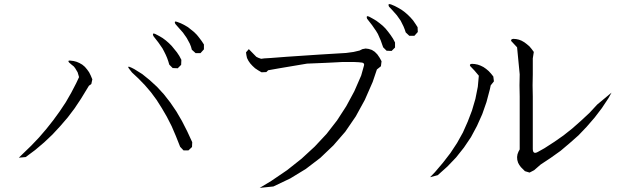

<svg xmlns="http://www.w3.org/2000/svg" viewBox="-20 -913 3040 931"><path d="M321.3 -619.1 336.9 -617.2 351.6 -613.3 365.2 -607.4 378.9 -599.6 391.6 -588.9 402.3 -576.2 412.1 -562.5 419.9 -546.9 427.7 -528.3 422.9 -505.9 411.1 -497.1 373 -434.6 341.8 -387.7 308.6 -343.8 272.5 -301.8 234.4 -260.7 194.3 -222.7 150.4 -185.5 104.5 -151.4 71.3 -148.4 131.8 -207 169.9 -247.1 205.1 -288.1 238.3 -330.1 269.5 -373 298.8 -417 325.2 -462.9 349.6 -509.8 363.3 -539.1 356.4 -562.5 344.7 -582 337.9 -590.8 328.1 -598.6 314.5 -610.4Q306.6 -621.1 321.3 -619.1ZM812.5 -300.8 789.1 -346.7 764.6 -388.7 739.3 -428.7 711.9 -465.8 682.6 -500 651.4 -532.2 620.1 -561.5 609.4 -575.2Q590.8 -597.7 617.2 -585L630.9 -578.1L669.9 -553.7L706.1 -524.4L741.2 -492.2L774.4 -456.1L805.7 -416L835 -373L862.3 -326.2L887.7 -276.4L912.1 -223.6L911.1 -200.2L893.6 -183.6H870.1L853.5 -201.2L833 -252.9ZM790 -632.8 783.2 -648.4 775.4 -664.1 767.6 -678.7 748 -707 723.6 -738.3Q716.8 -755.9 733.4 -748L752 -738.3L768.6 -728.5L784.2 -716.8L798.8 -704.1L812.5 -690.4L825.2 -674.8L837.9 -659.2L849.6 -641.6L859.4 -623L858.4 -598.6L841.8 -582L817.4 -583L800.8 -599.6L795.9 -616.2ZM900.4 -701.2 885.7 -728.5 867.2 -754.9 844.7 -780.3 830.1 -796.9Q822.3 -813.5 839.8 -806.6L857.4 -799.8L875 -791L891.6 -781.2L906.2 -769.5L920.9 -757.8L934.6 -744.1L946.3 -729.5L958 -713.9L968.8 -697.3V-673.8L952.1 -655.3H928.7L910.2 -671.9L906.2 -686.5Z M1216.8 -582 1204.1 -593.8 1193.4 -605.5 1184.6 -618.2 1177.7 -631.8 1174.8 -645.5 1172.9 -659.2 1186.5 -674.8 1222.7 -637.7 1232.4 -632.8 1246.1 -627.9 1261.7 -629.9 1293 -631.8 1370.1 -637.7 1529.3 -648.4 1658.2 -656.2 1694.3 -661.1 1723.6 -668 1737.3 -674.8 1752.9 -677.7 1767.6 -675.8 1783.2 -670.9 1796.9 -662.1 1809.6 -649.4 1820.3 -633.8 1830.1 -616.2 1827.1 -591.8 1807.6 -576.2 1787.1 -515.6 1749 -428.7 1705.1 -348.6 1654.3 -274.4 1596.7 -208 1533.2 -147.5 1462.9 -93.8 1387.7 -47.9 1305.7 -8.8 1239.3 -2 1295.9 -36.1 1372.1 -87.9 1442.4 -143.6 1505.9 -202.1 1563.5 -263.7 1614.3 -329.1 1659.2 -398.4 1698.2 -470.7 1731.4 -546.9 1745.1 -595.7Q1748 -606.4 1736.3 -609.4L1718.8 -611.3L1697.3 -612.3H1669.9H1638.7L1602.5 -610.4L1562.5 -608.4L1468.8 -604.5L1335 -582L1280.3 -572.3L1271.5 -563.5L1248 -562.5L1231.4 -572.3ZM1826.2 -716.8 1819.3 -732.4 1812.5 -748 1803.7 -762.7 1784.2 -791 1759.8 -822.3Q1753.9 -839.8 1770.5 -832L1788.1 -822.3L1804.7 -812.5L1820.3 -800.8L1835.9 -788.1L1849.6 -774.4L1862.3 -758.8L1874 -743.2L1885.7 -725.6L1895.5 -707V-682.6L1878.9 -666L1854.5 -667L1837.9 -683.6L1832 -700.2ZM1936.5 -785.2 1922.9 -812.5 1904.3 -838.9 1881.8 -864.3 1866.2 -880.9Q1858.4 -897.5 1876 -891.6L1894.5 -883.8L1911.1 -875L1927.7 -865.2L1943.4 -853.5L1957 -841.8L1970.7 -828.1L1983.4 -813.5L1994.1 -797.9L2004.9 -781.2L2005.9 -757.8L1989.3 -739.3H1964.8L1947.3 -755.9L1942.4 -770.5Z M2282.2 -602.5 2296.9 -599.6 2310.5 -594.7 2324.2 -587.9 2336.9 -579.1 2349.6 -568.4 2361.3 -555.7 2372.1 -542 2375 -518.6 2359.4 -499 2355.5 -480.5 2338.9 -418 2318.4 -359.4 2293 -302.7 2263.7 -248 2229.5 -197.3 2191.4 -149.4 2149.4 -105.5 2102.5 -63.5 2065.4 -53.7 2088.9 -78.1 2127.9 -124 2164.1 -170.9 2196.3 -219.7 2224.6 -270.5 2248 -323.2 2268.6 -377 2285.2 -433.6 2296.9 -492.2 2301.8 -545.9 2281.2 -570.3 2259.8 -592.8Q2254.9 -602.5 2268.6 -603.5ZM2505.9 -102.5 2498 -113.3 2492.2 -124 2488.3 -137.7 2487.3 -151.4 2489.3 -165 2494.1 -177.7 2500 -188.5V-445.3L2499 -499L2500 -552.7L2487.3 -683.6L2459 -713.9Q2455.1 -722.7 2468.8 -724.6L2482.4 -723.6L2496.1 -720.7L2508.8 -715.8L2522.5 -708L2534.2 -699.2L2546.9 -688.5L2557.6 -675.8L2568.4 -661.1L2563.5 -629.9V-552.7L2562.5 -499L2563.5 -445.3V-191.4Q2563.5 -162.1 2588.9 -176.8L2620.1 -194.3L2667 -224.6L2711.9 -255.9L2754.9 -290L2796.9 -327.1L2837.9 -365.2L2876 -406.2L2945.3 -463.9L2930.7 -437.5L2898.4 -388.7L2863.3 -342.8L2825.2 -298.8L2785.2 -256.8L2742.2 -218.8L2698.2 -181.6L2650.4 -147.5L2601.6 -115.2L2570.3 -87.9L2547.9 -76.2L2525.4 -83Z"/></svg>

Font: B2 Hana
Style: Regular
Weight: 500
Version: 2020-08-05; (max)